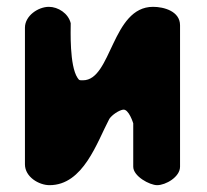

<svg xmlns="http://www.w3.org/2000/svg" viewBox="-20 -541 607 562"><path d="M123 -521C92 -521 53 -495 53 -460V-60C53 -23 94 1 125 1C224 1 264 -125 300 -193C308 -205 328 -218 340 -220C357 -223 370 -180 370 -180V-53C370 -25 418 1 440 1C465 1 507 -23 507 -53V-467C507 -508 460 -521 428 -521C307 -521 307 -306 223 -306C214 -306 212 -305 207 -313C183 -349 187 -453 187 -473C180 -502 150 -521 123 -521Z"/></svg>

Font: Asimov Print
Style: Regular
Weight: 500
Designer: Google
Version: Version 2.000980: 2014